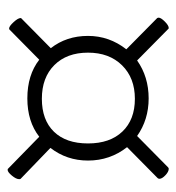

<svg xmlns="http://www.w3.org/2000/svg" viewBox="1 -574 473 516"><g transform="rotate(90 238.0 -315.5)"><path d="M432 -101 347 -184Q306 -152 244 -152Q181 -152 140 -184L59 -104Q58 -103 56 -103Q50 -103 39 -115Q28 -127 28 -134V-135L109 -215Q76 -257 76 -315Q76 -372 112 -418L28 -501Q27 -503 27 -505Q27 -511 37.5 -521.5Q48 -532 55 -532Q56 -532 57 -531L142 -447Q186 -478 244 -478Q301 -478 345 -447L429 -530Q431 -532 433 -532Q441 -532 450.5 -523Q460 -514 460 -507Q460 -504 458 -502L375 -420Q411 -374 411 -315Q411 -258 377 -214L460 -134Q461 -133 461 -130Q461 -122 451.5 -110.5Q442 -99 436 -99Q433 -99 432 -101ZM245 -191Q302 -191 333.5 -223.5Q365 -256 365 -315Q365 -374 333 -407.5Q301 -441 245 -441Q189 -441 155 -406.5Q121 -372 121 -315Q121 -258 154.5 -224.5Q188 -191 245 -191Z"/></g></svg>

Font: Tajawal Light
Style: Regular
Weight: 300
Designer: Boutros Fonts
Foundry: Created by Boutros International 2017
Version: Version 1.700